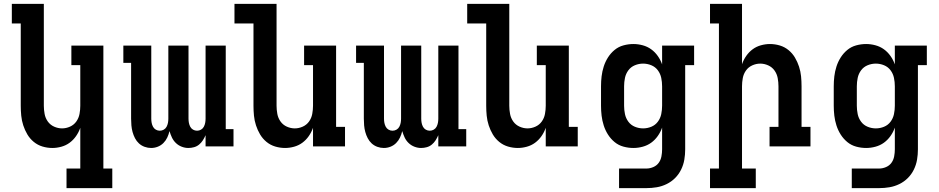

<svg xmlns="http://www.w3.org/2000/svg" viewBox="-20 -755 4840 990"><path d="M559 215H323V114H394V-96Q386 -73 372 -53Q358 -33 339 -19Q320 -5 296.5 1.5Q273 8 250 8Q224 8 199 0.5Q174 -7 154 -23.5Q134 -40 121 -62Q108 -84 100 -108.5Q92 -133 89.5 -158.5Q87 -184 87 -210V-634H41V-735H206V-210Q206 -189 210 -167.5Q214 -146 226.5 -128.5Q239 -111 259 -102Q279 -93 300 -93Q321 -93 341 -102Q361 -111 373.5 -128.5Q386 -146 390 -167.5Q394 -189 394 -210V-419H348V-520H513V114H559Z M759 8Q742 8 725.5 2Q709 -4 696.5 -15.5Q684 -27 676 -42.5Q668 -58 663.5 -74.5Q659 -91 657.5 -108.5Q656 -126 656 -143V-431H616V-520H760V-143Q760 -132 762 -121.5Q764 -111 769 -101.5Q774 -92 783.5 -86.5Q793 -81 804 -81Q815 -81 824.5 -86.5Q834 -92 839 -101.5Q844 -111 846 -121.5Q848 -132 848 -143V-520H952V-143Q952 -132 954 -121.5Q956 -111 961 -101.5Q966 -92 975.5 -86.5Q985 -81 996 -81Q1007 -81 1016.5 -86.5Q1026 -92 1031 -101.5Q1036 -111 1038 -121.5Q1040 -132 1040 -143V-520H1144V-89H1184V0H1040V-58Q1034 -44 1026 -31.5Q1018 -19 1006.5 -9.5Q995 0 980.5 4Q966 8 951 8Q934 8 917 1.5Q900 -5 887 -17.5Q874 -30 866.5 -46Q859 -62 854 -79Q850 -62 842.5 -46Q835 -30 822.5 -17.5Q810 -5 793.5 1.5Q777 8 759 8Z M1450 8Q1424 8 1399 0.5Q1374 -7 1354 -23.5Q1334 -40 1321 -62Q1308 -84 1300 -108.5Q1292 -133 1289.5 -158.5Q1287 -184 1287 -210V-634H1189V-735H1406V-210Q1406 -189 1410 -167.5Q1414 -146 1426.5 -128.5Q1439 -111 1459 -102Q1479 -93 1500 -93Q1521 -93 1541 -102Q1561 -111 1573.5 -128.5Q1586 -146 1590 -167.5Q1594 -189 1594 -210V-419H1548V-520H1713V-101H1759V0H1594V-96Q1586 -73 1572 -53Q1558 -33 1539 -19Q1520 -5 1496.5 1.5Q1473 8 1450 8Z M1959 8Q1942 8 1925.5 2Q1909 -4 1896.5 -15.5Q1884 -27 1876 -42.5Q1868 -58 1863.5 -74.5Q1859 -91 1857.5 -108.5Q1856 -126 1856 -143V-431H1816V-520H1960V-143Q1960 -132 1962 -121.5Q1964 -111 1969 -101.5Q1974 -92 1983.5 -86.5Q1993 -81 2004 -81Q2015 -81 2024.5 -86.5Q2034 -92 2039 -101.5Q2044 -111 2046 -121.5Q2048 -132 2048 -143V-520H2152V-143Q2152 -132 2154 -121.5Q2156 -111 2161 -101.5Q2166 -92 2175.5 -86.5Q2185 -81 2196 -81Q2207 -81 2216.5 -86.5Q2226 -92 2231 -101.5Q2236 -111 2238 -121.5Q2240 -132 2240 -143V-520H2344V-89H2384V0H2240V-58Q2234 -44 2226 -31.5Q2218 -19 2206.5 -9.5Q2195 0 2180.5 4Q2166 8 2151 8Q2134 8 2117 1.5Q2100 -5 2087 -17.5Q2074 -30 2066.5 -46Q2059 -62 2054 -79Q2050 -62 2042.5 -46Q2035 -30 2022.5 -17.5Q2010 -5 1993.5 1.5Q1977 8 1959 8Z M2650 8Q2624 8 2599 0.5Q2574 -7 2554 -23.5Q2534 -40 2521 -62Q2508 -84 2500 -108.5Q2492 -133 2489.5 -158.5Q2487 -184 2487 -210V-634H2389V-735H2606V-210Q2606 -189 2610 -167.5Q2614 -146 2626.5 -128.5Q2639 -111 2659 -102Q2679 -93 2700 -93Q2721 -93 2741 -102Q2761 -111 2773.5 -128.5Q2786 -146 2790 -167.5Q2794 -189 2794 -210V-419H2748V-520H2913V-101H2959V0H2794V-96Q2786 -73 2772 -53Q2758 -33 2739 -19Q2720 -5 2696.5 1.5Q2673 8 2650 8Z M3313 215H3172V114H3313Q3331 114 3348.5 106.5Q3366 99 3376.5 84.5Q3387 70 3390.5 51.5Q3394 33 3394 15V-97Q3386 -74 3371.5 -53.5Q3357 -33 3337.5 -19Q3318 -5 3294 1.5Q3270 8 3246 8Q3220 8 3194.5 1Q3169 -6 3149 -22.5Q3129 -39 3115 -61Q3101 -83 3093 -108Q3085 -133 3082 -158.5Q3079 -184 3079 -210V-310Q3079 -336 3082 -361.5Q3085 -387 3093 -412Q3101 -437 3115 -459Q3129 -481 3149 -497.5Q3169 -514 3194.5 -521Q3220 -528 3246 -528Q3270 -528 3294 -521.5Q3318 -515 3337.5 -501Q3357 -487 3371.5 -466.5Q3386 -446 3394 -423V-520H3559V-419H3513V15Q3513 42 3508.5 68.5Q3504 95 3492 119.5Q3480 144 3461 163Q3442 182 3417.5 194Q3393 206 3366.5 210.5Q3340 215 3313 215ZM3296 -93Q3318 -93 3338.5 -101.5Q3359 -110 3372 -127.5Q3385 -145 3389.5 -166.5Q3394 -188 3394 -210V-310Q3394 -332 3389.5 -353.5Q3385 -375 3372 -392.5Q3359 -410 3338.5 -418.5Q3318 -427 3296 -427Q3274 -427 3253.5 -418.5Q3233 -410 3220 -392.5Q3207 -375 3202.5 -353.5Q3198 -332 3198 -310V-210Q3198 -188 3202.5 -166.5Q3207 -145 3220 -127.5Q3233 -110 3253.5 -101.5Q3274 -93 3296 -93Z M3877 215H3641V114H3687V-634H3641V-735H3806V-424Q3814 -447 3828 -467Q3842 -487 3861 -501Q3880 -515 3903.5 -521.5Q3927 -528 3950 -528Q3976 -528 4001 -520.5Q4026 -513 4046 -496.5Q4066 -480 4079 -458Q4092 -436 4100 -411.5Q4108 -387 4110.5 -361.5Q4113 -336 4113 -310V-101H4159V0H3948V-101H3994V-310Q3994 -331 3990 -352.5Q3986 -374 3973.5 -391.5Q3961 -409 3941 -418Q3921 -427 3900 -427Q3879 -427 3859 -418Q3839 -409 3826.5 -391.5Q3814 -374 3810 -352.5Q3806 -331 3806 -310V114H3877Z M4513 215H4372V114H4513Q4531 114 4548.5 106.5Q4566 99 4576.5 84.5Q4587 70 4590.5 51.5Q4594 33 4594 15V-97Q4586 -74 4571.5 -53.5Q4557 -33 4537.5 -19Q4518 -5 4494 1.5Q4470 8 4446 8Q4420 8 4394.5 1Q4369 -6 4349 -22.5Q4329 -39 4315 -61Q4301 -83 4293 -108Q4285 -133 4282 -158.5Q4279 -184 4279 -210V-310Q4279 -336 4282 -361.5Q4285 -387 4293 -412Q4301 -437 4315 -459Q4329 -481 4349 -497.5Q4369 -514 4394.5 -521Q4420 -528 4446 -528Q4470 -528 4494 -521.5Q4518 -515 4537.5 -501Q4557 -487 4571.5 -466.5Q4586 -446 4594 -423V-520H4759V-419H4713V15Q4713 42 4708.5 68.5Q4704 95 4692 119.5Q4680 144 4661 163Q4642 182 4617.5 194Q4593 206 4566.5 210.5Q4540 215 4513 215ZM4496 -93Q4518 -93 4538.5 -101.5Q4559 -110 4572 -127.5Q4585 -145 4589.5 -166.5Q4594 -188 4594 -210V-310Q4594 -332 4589.5 -353.5Q4585 -375 4572 -392.5Q4559 -410 4538.5 -418.5Q4518 -427 4496 -427Q4474 -427 4453.5 -418.5Q4433 -410 4420 -392.5Q4407 -375 4402.5 -353.5Q4398 -332 4398 -310V-210Q4398 -188 4402.5 -166.5Q4407 -145 4420 -127.5Q4433 -110 4453.5 -101.5Q4474 -93 4496 -93Z"/></svg>

Font: Iosevka HT Extended
Style: Bold
Weight: 700
Width: 7
Monospace: yes
Designer: Belleve Invis
Foundry: Belleve Invis
Version: Version 32.3.0; ttfautohint (v1.8.4)